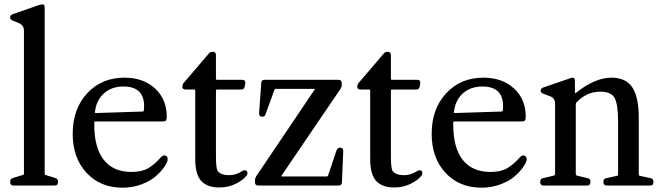

<svg xmlns="http://www.w3.org/2000/svg" viewBox="-20 -860 3073 890"><path d="M42 0Q27 0 27 -17Q27 -32 40 -35L86 -49Q91 -49 91 -57V-718Q91 -743 67 -753L38 -765Q27 -770 27 -780Q27 -789 38 -794L162 -837L177 -840Q187 -840 187 -825V-57Q187 -50 191 -49L236 -35Q249 -32 249 -17Q249 0 234 0Z M548 10Q445 10 381 -59Q317 -128 317 -240Q317 -355 384 -427.5Q451 -500 557 -500Q644 -500 698.5 -450Q753 -400 753 -319Q753 -306 749 -301.5Q745 -297 734 -297H422Q417 -297 417 -292V-282Q417 -175 461 -119Q505 -63 590 -63Q637 -63 666.5 -80Q696 -97 725 -130Q737 -143 748 -138.5Q759 -134 757 -117Q754 -104 740 -84Q726 -64 701.5 -42.5Q677 -21 636 -5.5Q595 10 548 10ZM424 -336 642 -343Q646 -343 647 -349Q648 -355 648 -368Q648 -459 552 -459Q497 -459 461.5 -427Q426 -395 420 -340Q419 -336 424 -336Z M996 9Q946 9 918 -16Q885 -45 885 -123V-440Q885 -445 880 -445H841Q825 -445 825 -458V-459Q825 -466 830 -474L949 -613Q955 -620 966 -620H967Q981 -620 981 -604V-495Q981 -490 986 -490H1103Q1119 -490 1117 -473L1114 -458Q1112 -445 1098 -445H986Q981 -445 981 -440V-135Q981 -84 988 -69Q1001 -48 1043 -48Q1073 -48 1101 -66Q1112 -73 1119.5 -70Q1127 -67 1127 -57Q1127 -51 1122 -45Q1108 -26 1073.5 -8.5Q1039 9 996 9Z M1177 0Q1162 0 1162 -15V-26Q1162 -34 1167 -41V-42L1438 -444Q1442 -448 1435 -448H1258Q1254 -448 1252 -443L1211 -331V-332Q1209 -319 1195 -319Q1181 -319 1181 -335L1191 -475Q1191 -490 1206 -490H1549Q1564 -490 1564 -475V-465Q1564 -456 1559 -449L1285 -46Q1282 -42 1287 -42H1494Q1499 -42 1501 -47L1540 -163Q1545 -177 1558.5 -175.5Q1572 -174 1571 -159L1565 -15Q1565 0 1550 0Z M1807 9Q1757 9 1729 -16Q1696 -45 1696 -123V-440Q1696 -445 1691 -445H1652Q1636 -445 1636 -458V-459Q1636 -466 1641 -474L1760 -613Q1766 -620 1777 -620H1778Q1792 -620 1792 -604V-495Q1792 -490 1797 -490H1914Q1930 -490 1928 -473L1925 -458Q1923 -445 1909 -445H1797Q1792 -445 1792 -440V-135Q1792 -84 1799 -69Q1812 -48 1854 -48Q1884 -48 1912 -66Q1923 -73 1930.5 -70Q1938 -67 1938 -57Q1938 -51 1933 -45Q1919 -26 1884.5 -8.5Q1850 9 1807 9Z M2212 10Q2109 10 2045 -59Q1981 -128 1981 -240Q1981 -355 2048 -427.5Q2115 -500 2221 -500Q2308 -500 2362.5 -450Q2417 -400 2417 -319Q2417 -306 2413 -301.5Q2409 -297 2398 -297H2086Q2081 -297 2081 -292V-282Q2081 -175 2125 -119Q2169 -63 2254 -63Q2301 -63 2330.5 -80Q2360 -97 2389 -130Q2401 -143 2412 -138.5Q2423 -134 2421 -117Q2418 -104 2404 -84Q2390 -64 2365.5 -42.5Q2341 -21 2300 -5.5Q2259 10 2212 10ZM2088 -336 2306 -343Q2310 -343 2311 -349Q2312 -355 2312 -368Q2312 -459 2216 -459Q2161 -459 2125.5 -427Q2090 -395 2084 -340Q2083 -336 2088 -336Z M2499 0Q2484 0 2484 -17Q2484 -32 2497 -34L2547 -46Q2553 -48 2553 -55V-379Q2553 -406 2529 -414L2497 -426Q2486 -431 2486 -440Q2486 -449 2497 -454L2628 -499Q2645 -504 2645 -485V-430Q2645 -426 2649 -429Q2738 -500 2814 -500Q2881 -500 2911 -455Q2941 -410 2941 -312V-53Q2941 -45 2946 -45L2996 -34Q3009 -32 3009 -17Q3009 0 2994 0H2792Q2777 0 2777 -17Q2777 -32 2790 -34L2840 -45Q2845 -45 2845 -53V-299Q2845 -373 2830 -404Q2815 -435 2762 -435Q2699 -435 2653 -386Q2649 -383 2649 -377V-55Q2649 -48 2654 -46L2704 -34Q2717 -32 2717 -17Q2717 0 2702 0Z"/></svg>

Font: Caslon OS
Style: Regular
Weight: 400
Designer: Alfredo Marco Pradil
Foundry: Hanken Design Co.
Version: Version 1.000;PS 001.000;hotconv 1.0.88;makeotf.lib2.5.64775